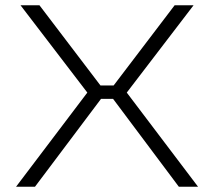

<svg xmlns="http://www.w3.org/2000/svg" viewBox="-20 -710 814 730"><path d="M410 -334 660 0H733L462 -358L716 -690H644L412 -385H362L130 -690H58L312 -358L41 0H113L364 -334Z"/></svg>

Font: Exo 2 Light Expanded
Style: Regular
Weight: 300
Width: 7
Designer: Natanael Gama
Version: Version 1.001;PS 001.001;hotconv 1.0.70;makeotf.lib2.5.58329